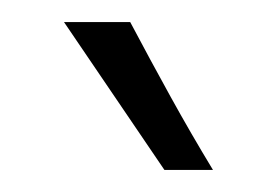

<svg xmlns="http://www.w3.org/2000/svg" viewBox="-20 -637 242 174"><path d="M98 -617Q116 -583 134.5 -549.5Q153 -516 173 -483H129L38 -617Z"/></svg>

Font: Josefin Sans
Style: Italic
Weight: 400
Italic angle: -7.5°
Designer: Santiago Orozco
Foundry: Typemade